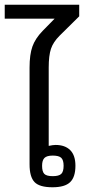

<svg xmlns="http://www.w3.org/2000/svg" viewBox="-51 -777 364 812"><path d="M74 -82V-491Q74 -546 86 -580Q98 -614 129 -646L180 -698H-31V-757H284V-708L201 -626Q174 -599 164.5 -570.5Q155 -542 155 -491V-160Q173 -164 184 -164Q224 -164 246 -142Q268 -120 268 -76Q268 -28 245.5 -6.5Q223 15 171 15Q116 15 95 -7Q74 -29 74 -82ZM218 -76Q218 -100 208 -109.5Q198 -119 172 -119Q147 -119 137 -109Q127 -99 127 -76Q127 -51 136.5 -41.5Q146 -32 172 -32Q198 -32 208 -41.5Q218 -51 218 -76Z"/></svg>

Font: Pridi Light
Style: Regular
Weight: 300
Designer: Katatrad Team
Foundry: CadsonDemak
Version: Version 1.003